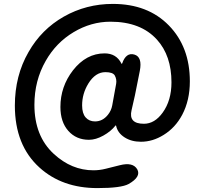

<svg xmlns="http://www.w3.org/2000/svg" viewBox="-20 -772 1047 982"><path d="M478 190Q298 190 182 85Q56 -29 56 -232Q56 -385 126 -506Q192 -622 306.5 -687Q421 -752 557 -752Q736 -752 843.5 -642Q951 -532 951 -356Q951 -259 912 -185Q877 -119 817 -82Q761 -47 701 -47Q652 -47 617 -69.5Q582 -92 574 -128Q573 -133 570 -129Q547 -100 508.5 -78.5Q470 -57 435 -57Q370 -57 329.5 -102.5Q289 -148 289 -225Q289 -329 353 -412Q421 -499 515 -499Q575 -499 601 -447Q603 -443 605 -448Q625 -505 667 -493Q709 -481 695 -409L670 -284Q662 -246 653 -209Q636 -139 716 -139Q771 -139 812 -196Q857 -258 857 -351Q857 -487 783 -569Q700 -661 545 -661Q446 -661 356.5 -607.5Q267 -554 214 -461Q156 -360 156 -236Q156 -76 255 15Q346 99 458 99Q490 99 521 91L593 73Q660 56 682 94Q703 132 638 169Q600 190 478 190ZM466 -151Q505 -151 532 -185Q549 -206 554 -233L574 -343Q578 -366 567 -386Q557 -403 519 -403Q468 -403 432 -345Q400 -293 400 -233Q400 -192 418 -171.5Q436 -151 466 -151Z"/></svg>

Font: Resource Han Rounded KR
Style: Bold
Weight: 700
Designer: Cyano Hao (round all glyphs); Ryoko NISHIZUKA 西塚涼子 (kana, bopomofo & ideographs); Paul D. Hunt (Latin, Greek & Cyrillic)
Foundry: Cyano Hao
Version: 0.990